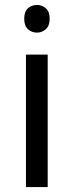

<svg xmlns="http://www.w3.org/2000/svg" viewBox="-20 -757 298 777"><path d="M173 -536V0H85V-536ZM130 -737Q150 -737 165.5 -723.5Q181 -710 181 -681Q181 -653 165.5 -639Q150 -625 130 -625Q108 -625 93 -639Q78 -653 78 -681Q78 -710 93 -723.5Q108 -737 130 -737Z"/></svg>

Font: ltamil05
Style: Book
Weight: 400
Designer: Jelle Bosma - Monotype Design Team
Foundry: Monotype Imaging Inc.
Version: Version 2.003